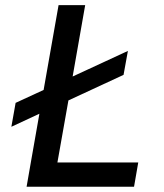

<svg xmlns="http://www.w3.org/2000/svg" viewBox="-20 -713 626 733"><path d="M23.4 -229 39.6 -320.3 146.5 -369.6 203.6 -693.4H305.2L257.3 -420.9L468.3 -518.6L451.7 -427.2L241.2 -329.6L199.2 -92.8H507.8L491.7 0H81.5L97.7 -92.8L130.4 -278.8Z"/></svg>

Font: Cascadia Mono PL
Style: Italic
Weight: 400
Italic angle: -10°
Monospace: yes
Designer: Aaron Bell
Foundry: Saja Typeworks
Version: Version 2404.023; ttfautohint (v1.8.4)